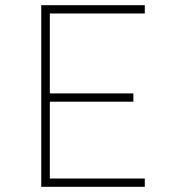

<svg xmlns="http://www.w3.org/2000/svg" viewBox="-20 -720 690 740"><path d="M139 0V-700H538V-668H172V-360H494V-328H172V-32H538V0Z"/></svg>

Font: Trispace Thin
Style: Regular
Weight: 100
Designer: Tyler Finck
Foundry: Etcetera Type Company
Version: Version 1.210